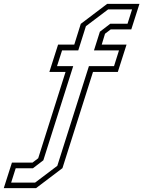

<svg xmlns="http://www.w3.org/2000/svg" viewBox="-128 -770 740 990"><path d="M-108.5 200 -66.5 68.5H39.5L69 46L210 -399H126.5L171.5 -540H255L288.5 -647L424.5 -750H591L549 -618.5H443L413.5 -596L396.5 -540H524.5L479.5 -399H351.5L194 97L58 200ZM-70.5 171.5H53L167.5 85L330.5 -429H460L485.5 -510H356.5L387 -606.5L440.5 -647.5H529.5L553 -721.5H429.5L315 -635L275.5 -510H192L166 -429H249.5L95.5 56.5L42 97.5H-47Z"/></svg>

Font: Tourney Light
Style: Italic
Weight: 300
Italic angle: -12°
Version: Version 1.015